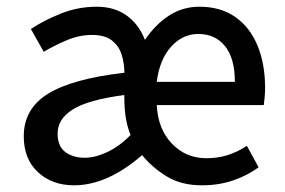

<svg xmlns="http://www.w3.org/2000/svg" viewBox="-20 -536 843 568"><path d="M199.2 12.2Q133.8 12.2 92 -26.9Q50.3 -65.9 50.3 -132.8Q50.3 -214.4 122.3 -258.8Q194.3 -303.2 348.1 -320.8Q347.7 -349.6 339.6 -375Q331.5 -400.4 310.8 -416.5Q290 -432.6 252.4 -432.6Q214.4 -432.6 178 -417.2Q141.6 -401.9 109.4 -382.8L71.3 -450.2Q109.4 -475.6 159.9 -495.8Q210.4 -516.1 266.1 -516.1Q319.3 -516.1 355.5 -489.5Q391.6 -462.9 408.7 -418Q439.5 -463.4 479.7 -489.7Q520 -516.1 569.8 -516.1Q632.8 -516.1 676 -485.8Q719.2 -455.6 741.7 -401.4Q764.2 -347.2 764.2 -276.4Q764.2 -260.7 762.9 -247.6Q761.7 -234.4 760.3 -225.1H443.8Q447.3 -153.8 488.8 -110.8Q530.3 -67.9 590.3 -67.9Q624 -67.9 653.3 -77.1Q682.6 -86.4 710.4 -104.5L745.1 -41Q710.9 -16.1 668.9 -2Q627 12.2 577.1 12.2Q516.1 12.2 473.1 -14.2Q430.2 -40.5 400.4 -77.1Q297.4 12.2 199.2 12.2ZM230.5 -69.3Q262.2 -69.3 298.8 -86.9Q335.4 -104.5 366.2 -136.7Q350.1 -175.8 348.1 -230.5L347.7 -254.9Q240.7 -240.7 195.6 -212.4Q150.4 -184.1 150.4 -141.1Q150.4 -103 173.3 -86.2Q196.3 -69.3 230.5 -69.3ZM443.8 -293.9H674.8Q674.8 -363.3 645.8 -399.4Q616.7 -435.5 566.9 -435.5Q519.5 -435.5 485.6 -397.2Q451.7 -358.9 443.8 -293.9Z"/></svg>

Font: Akatab SemiBold
Style: Regular
Weight: 600
Designer: SIL Global
Foundry: SIL Global
Version: Version 4.100